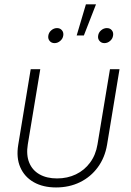

<svg xmlns="http://www.w3.org/2000/svg" viewBox="-20 -844 596 873"><path d="M234.9 8.3Q175.8 8.3 133.5 -15.6Q91.3 -39.6 72.3 -83.3Q53.2 -127 63 -186L119.6 -529.3H163.1L106.4 -187.5Q98.6 -139.6 112.8 -104.7Q127 -69.8 159.7 -51.3Q192.4 -32.7 239.3 -32.7Q286.6 -32.7 325.2 -51.3Q363.8 -69.8 389.6 -104.7Q415.5 -139.6 423.3 -187.5L480 -529.3H523.4L466.8 -186Q457 -127.4 424.8 -83.5Q392.6 -39.6 343.8 -15.6Q294.9 8.3 234.9 8.3ZM454.6 -647.9Q440.9 -647.9 432.4 -658Q423.8 -668 426.3 -682.1Q428.2 -696.3 439.9 -706.3Q451.7 -716.3 465.8 -716.3Q480.5 -716.3 488.5 -706.3Q496.6 -696.3 494.1 -682.1Q492.2 -668 480.7 -658Q469.2 -647.9 454.6 -647.9ZM228 -647.9Q213.9 -647.9 205.6 -658Q197.3 -668 199.7 -682.1Q201.7 -696.3 213.4 -706.3Q225.1 -716.3 239.3 -716.3Q253.4 -716.3 261.7 -706.3Q270 -696.3 267.6 -682.1Q265.6 -668 253.9 -658Q242.2 -647.9 228 -647.9ZM328.6 -682.6 370.6 -824.2H416.5L361.3 -682.6Z"/></svg>

Font: Inter 24pt ExtraLight
Style: Italic
Weight: 250
Italic angle: -9.3988°
Version: Version 4.001;git-66647c0bb